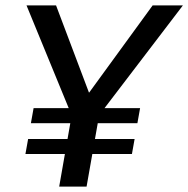

<svg xmlns="http://www.w3.org/2000/svg" viewBox="-20 -695 701 715"><path d="M95.1 -236.3H491.7L501.7 -292.4H105.1ZM74.7 -121.4H471.3L481.3 -177.4H84.7ZM200.4 0H302.4L349.3 -266.2L661.2 -675H548.5L312.2 -350.5H311.2L188.7 -675H78.7L246.9 -265.5Z"/></svg>

Font: Anybody Thin
Style: Italic
Weight: 100
Italic angle: -10°
Designer: Tyler Finck
Foundry: Etcetera Type Company
Version: Version 1.114;gftools[0.9.25]